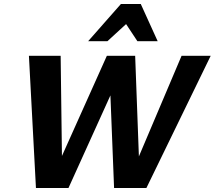

<svg xmlns="http://www.w3.org/2000/svg" viewBox="-20 -936 1069 956"><path d="M548 0 522 -658H653L676 -38H621L884 -658H1029L709 0ZM159 0 124 -658H282L290 -38H234L512 -658H619L321 0ZM419 -731 582 -916H681L635 -841L515 -731ZM664 -731 592 -840 582 -916H681L765 -731Z"/></svg>

Font: Ysabeau ExtraBold
Style: Italic
Weight: 800
Italic angle: -12°
Designer: Christian Thalmann (Catharsis Fonts)
Version: Version 2.002